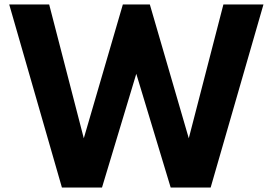

<svg xmlns="http://www.w3.org/2000/svg" viewBox="-20 -845 1228 865"><path d="M259 0 21.5 -825H201.5L357.5 -222L533.5 -825H655L830.5 -222L986.5 -825H1167L929 0H749L594 -512.5L439.5 0Z"/></svg>

Font: Spartan Thin
Style: Bold
Weight: 700
Version: Version 1.004